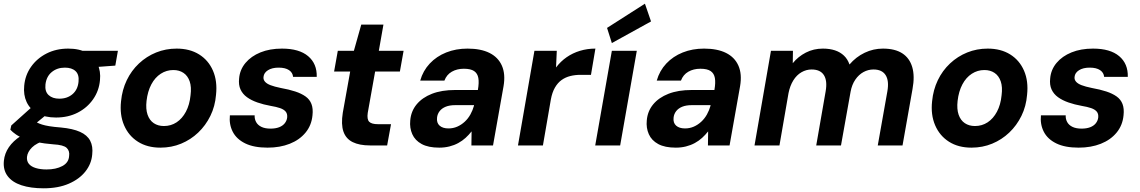

<svg xmlns="http://www.w3.org/2000/svg" viewBox="-52 -787 6167 1039"><path d="M184 232Q114 232 64 215.5Q14 199 -11 165.5Q-36 132 -31 83Q-27 43 -4 9.5Q19 -24 59.5 -50.5Q100 -77 155 -96L197 -29Q145 -13 121 11Q97 35 94 62Q92 85 104.5 100Q117 115 142 122.5Q167 130 200 130Q251 130 285.5 111.5Q320 93 322 57Q326 30 309 13.5Q292 -3 236 -6Q187 -10 149 -17.5Q111 -25 82.5 -35.5Q54 -46 35 -59Q16 -72 4 -85L9 -108L135 -221L228 -190L78 -67L128 -137Q138 -129 149 -123.5Q160 -118 175.5 -113Q191 -108 215.5 -104Q240 -100 278 -97Q342 -91 381 -73.5Q420 -56 436 -25.5Q452 5 447 49Q443 99 410.5 140.5Q378 182 320.5 207Q263 232 184 232ZM251 -151Q191 -151 150.5 -173.5Q110 -196 92 -235Q74 -274 79 -323Q84 -380 116 -425.5Q148 -471 200 -497.5Q252 -524 317 -524Q378 -524 418 -501.5Q458 -479 476 -440Q494 -401 489 -353Q484 -296 452 -250Q420 -204 368.5 -177.5Q317 -151 251 -151ZM269 -253Q312 -253 340.5 -277.5Q369 -302 373 -345Q377 -383 357 -402Q337 -421 299 -421Q257 -421 228 -397Q199 -373 194 -330Q190 -292 211 -272.5Q232 -253 269 -253ZM384 -418 379 -512H586L572 -432Z M816 12Q745 12 694.5 -20Q644 -52 619.5 -109Q595 -166 603 -239Q609 -301 634 -353Q659 -405 700 -443.5Q741 -482 793 -503Q845 -524 904 -524Q975 -524 1025.5 -492.5Q1076 -461 1100.5 -404.5Q1125 -348 1117 -274Q1112 -212 1086.5 -160Q1061 -108 1020.5 -69.5Q980 -31 928 -9.5Q876 12 816 12ZM835 -105Q873 -105 903.5 -125Q934 -145 954 -182.5Q974 -220 979 -271Q985 -316 974.5 -346.5Q964 -377 941 -392.5Q918 -408 886 -408Q849 -408 818 -388Q787 -368 767 -330.5Q747 -293 741 -241Q736 -197 746.5 -166.5Q757 -136 780 -120.5Q803 -105 835 -105Z M1396 12Q1322 12 1275 -11Q1228 -34 1207.5 -74Q1187 -114 1192 -163H1326Q1325 -143 1334 -126.5Q1343 -110 1362.5 -100.5Q1382 -91 1412 -91Q1439 -91 1458.5 -98.5Q1478 -106 1489 -120Q1500 -134 1502 -151Q1504 -171 1494 -183Q1484 -195 1463.5 -202Q1443 -209 1413 -214Q1374 -221 1341 -232.5Q1308 -244 1284.5 -261Q1261 -278 1249.5 -303Q1238 -328 1242 -363Q1246 -410 1276.5 -446.5Q1307 -483 1357.5 -503.5Q1408 -524 1474 -524Q1567 -524 1615.5 -483Q1664 -442 1662 -371H1534Q1532 -394 1512 -407.5Q1492 -421 1456 -421Q1420 -421 1398 -407Q1376 -393 1374 -371Q1372 -357 1381.5 -345.5Q1391 -334 1412 -326Q1433 -318 1467 -311Q1512 -303 1545.5 -292Q1579 -281 1601.5 -265Q1624 -249 1633.5 -224Q1643 -199 1639 -163Q1634 -109 1601.5 -69.5Q1569 -30 1516 -9Q1463 12 1396 12Z M1950 0Q1893 0 1856.5 -18Q1820 -36 1806.5 -75Q1793 -114 1803 -177L1843 -400H1756L1776 -512H1863L1903 -654H2023L1998 -512H2132L2112 -400H1978L1938 -176Q1933 -141 1946 -128Q1959 -115 1993 -115H2064L2043 0Z M2325 12Q2266 12 2230 -7.5Q2194 -27 2179 -61Q2164 -95 2168 -135Q2172 -185 2202.5 -222Q2233 -259 2285.5 -279.5Q2338 -300 2411 -300H2534Q2541 -340 2536.5 -365Q2532 -390 2513.5 -402.5Q2495 -415 2458 -415Q2421 -415 2393 -399Q2365 -383 2353 -351H2222Q2237 -404 2273.5 -443Q2310 -482 2362.5 -503Q2415 -524 2478 -524Q2550 -524 2597 -500.5Q2644 -477 2664 -431.5Q2684 -386 2673 -321L2616 0H2499L2500 -76Q2485 -57 2467.5 -41Q2450 -25 2428 -13Q2406 -1 2380 5.5Q2354 12 2325 12ZM2375 -92Q2400 -92 2422 -101.5Q2444 -111 2462.5 -128Q2481 -145 2493.5 -167.5Q2506 -190 2513 -215V-218H2411Q2381 -218 2360 -209.5Q2339 -201 2327 -185.5Q2315 -170 2313 -150Q2310 -122 2327 -107Q2344 -92 2375 -92Z M2751 0 2840 -512H2961L2957 -422Q2982 -455 3014.5 -477.5Q3047 -500 3086.5 -512Q3126 -524 3170 -524L3146 -382H3089Q3060 -382 3034 -375.5Q3008 -369 2987 -354Q2966 -339 2951 -313Q2936 -287 2929 -249L2886 0Z M3169 0 3259 -512H3394L3304 0ZM3259 -554 3233 -636 3438 -767 3471 -671Z M3605 12Q3546 12 3510 -7.5Q3474 -27 3459 -61Q3444 -95 3448 -135Q3452 -185 3482.5 -222Q3513 -259 3565.5 -279.5Q3618 -300 3691 -300H3814Q3821 -340 3816.5 -365Q3812 -390 3793.5 -402.5Q3775 -415 3738 -415Q3701 -415 3673 -399Q3645 -383 3633 -351H3502Q3517 -404 3553.5 -443Q3590 -482 3642.5 -503Q3695 -524 3758 -524Q3830 -524 3877 -500.5Q3924 -477 3944 -431.5Q3964 -386 3953 -321L3896 0H3779L3780 -76Q3765 -57 3747.5 -41Q3730 -25 3708 -13Q3686 -1 3660 5.5Q3634 12 3605 12ZM3655 -92Q3680 -92 3702 -101.5Q3724 -111 3742.5 -128Q3761 -145 3773.5 -167.5Q3786 -190 3793 -215V-218H3691Q3661 -218 3640 -209.5Q3619 -201 3607 -185.5Q3595 -170 3593 -150Q3590 -122 3607 -107Q3624 -92 3655 -92Z M4031 0 4120 -512H4239L4238 -445Q4267 -481 4309 -502.5Q4351 -524 4401 -524Q4438 -524 4466.5 -514.5Q4495 -505 4515 -486Q4535 -467 4545 -438Q4580 -479 4627 -501.5Q4674 -524 4726 -524Q4791 -524 4830.5 -498.5Q4870 -473 4884.5 -424Q4899 -375 4886 -305L4832 0H4698L4750 -293Q4760 -350 4740.5 -380.5Q4721 -411 4675 -411Q4646 -411 4620.5 -397Q4595 -383 4576.5 -356Q4558 -329 4551 -291L4499 0H4365L4416 -293Q4426 -350 4406.5 -380.5Q4387 -411 4340 -411Q4311 -411 4285 -396Q4259 -381 4241 -352Q4223 -323 4215 -283L4166 0Z M5205 12Q5134 12 5083.5 -20Q5033 -52 5008.5 -109Q4984 -166 4992 -239Q4998 -301 5023 -353Q5048 -405 5089 -443.5Q5130 -482 5182 -503Q5234 -524 5293 -524Q5364 -524 5414.5 -492.5Q5465 -461 5489.5 -404.5Q5514 -348 5506 -274Q5501 -212 5475.5 -160Q5450 -108 5409.5 -69.5Q5369 -31 5317 -9.5Q5265 12 5205 12ZM5224 -105Q5262 -105 5292.5 -125Q5323 -145 5343 -182.5Q5363 -220 5368 -271Q5374 -316 5363.5 -346.5Q5353 -377 5330 -392.5Q5307 -408 5275 -408Q5238 -408 5207 -388Q5176 -368 5156 -330.5Q5136 -293 5130 -241Q5125 -197 5135.5 -166.5Q5146 -136 5169 -120.5Q5192 -105 5224 -105Z M5785 12Q5711 12 5664 -11Q5617 -34 5596.5 -74Q5576 -114 5581 -163H5715Q5714 -143 5723 -126.5Q5732 -110 5751.5 -100.5Q5771 -91 5801 -91Q5828 -91 5847.5 -98.5Q5867 -106 5878 -120Q5889 -134 5891 -151Q5893 -171 5883 -183Q5873 -195 5852.5 -202Q5832 -209 5802 -214Q5763 -221 5730 -232.5Q5697 -244 5673.5 -261Q5650 -278 5638.5 -303Q5627 -328 5631 -363Q5635 -410 5665.5 -446.5Q5696 -483 5746.5 -503.5Q5797 -524 5863 -524Q5956 -524 6004.5 -483Q6053 -442 6051 -371H5923Q5921 -394 5901 -407.5Q5881 -421 5845 -421Q5809 -421 5787 -407Q5765 -393 5763 -371Q5761 -357 5770.5 -345.5Q5780 -334 5801 -326Q5822 -318 5856 -311Q5901 -303 5934.5 -292Q5968 -281 5990.5 -265Q6013 -249 6022.5 -224Q6032 -199 6028 -163Q6023 -109 5990.5 -69.5Q5958 -30 5905 -9Q5852 12 5785 12Z"/></svg>

Font: DM Sans 12pt
Style: Bold Italic
Weight: 700
Italic angle: -10°
Version: Version 4.004;gftools[0.9.30]